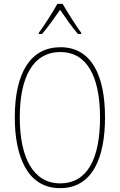

<svg xmlns="http://www.w3.org/2000/svg" viewBox="-20 -970 624 1000"><path d="M306 -950H279C255 -907 208 -833 182 -799V-793H199C229 -827 267 -882 293 -919C320 -880 355 -828 386 -793H403V-799C383 -825 332 -905 306 -950ZM527 -358C527 -576 457 -724 295 -724C141 -724 57 -594 57 -358C57 -164 118 10 293 10C467 10 527 -158 527 -358ZM83 -358C83 -569 152 -699 295 -699C430 -699 501 -576 501 -358C501 -141 434 -15 293 -15C155 -15 83 -146 83 -358Z"/></svg>

Font: Noto Sans Thai Looped Condensed Thin
Style: Regular
Weight: 100
Width: 3
Designer: Sasikarn Vongin, Ben Mitchell
Foundry: The Fontpad Ltd
Version: Version 1.001